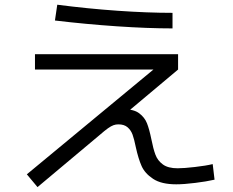

<svg xmlns="http://www.w3.org/2000/svg" viewBox="-20 -762 978 807"><path d="M92.8 -29.3 653.3 -493.2 655.3 -469.7H127V-534.2H728.5V-469.7L473.6 -255.9L441.4 -262.7Q448.2 -283.2 463.4 -293Q478.5 -302.7 502 -302.7Q543 -302.7 565.4 -285.6Q587.9 -268.6 597.7 -244.1Q607.4 -219.7 616.2 -176.8Q624 -136.7 633.3 -111.8Q642.6 -86.9 664.6 -70.8Q686.5 -54.7 726.6 -54.7Q752.9 -54.7 799.3 -60.1Q845.7 -65.4 874 -72.3L881.8 -6.8Q847.7 1 800.3 6.8Q752.9 12.7 720.7 12.7Q658.2 12.7 623.5 -10.3Q588.9 -33.2 575.2 -64Q561.5 -94.7 550.8 -143.6Q543.9 -177.7 537.1 -196.3Q530.3 -214.8 516.1 -227.1Q502 -239.3 477.5 -239.3Q466.8 -239.3 457 -235.8Q447.3 -232.4 433.6 -222.7Q419.9 -212.9 397.5 -193.4L137.7 24.4ZM210.9 -675.8 220.7 -742.2Q348.6 -725.6 474.1 -716.8Q599.6 -708 705.1 -708V-642.6Q601.6 -642.6 471.7 -651.4Q341.8 -660.2 210.9 -675.8Z"/></svg>

Font: WEMIX Pretendard Variable
Style: Regular
Weight: 400
Designer: Base glyphs from Inter by Rasmus Andersson; Hangeul glyphs from Noto Sans CJK(Source Han Sans) by Jang Soo-young and Kan
Foundry: Kil Hyung-jin
Version: Version 1.000;Glyphs 3.2 (3208)